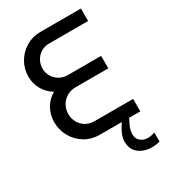

<svg xmlns="http://www.w3.org/2000/svg" viewBox="-219 -807 1001 1131"><g transform="rotate(-30 281.5 -241.0)"><path d="M476.4 218Q422 218 385.5 190.2Q349 162.4 349 106.8Q349 74.8 372.4 33Q395.8 -8.8 437.6 -57.2L470.2 -45.2Q444.6 -6.4 427.5 30.1Q410.4 66.6 410.4 93.2Q410.4 122.8 430 140.4Q449.6 158 480.6 158Q492 158 503.8 155.8Q515.6 153.6 528 149.6V210.6Q520.4 212.8 505.7 215.4Q491 218 476.4 218ZM244.6 0Q186.6 0 142.1 -27.4Q97.6 -54.8 72.6 -100.1Q47.6 -145.4 47.6 -198.2Q47.6 -245.8 70.4 -287.8Q93.2 -329.8 136.2 -354.2Q93.6 -380.6 71.8 -420.6Q50 -460.6 50 -504.8Q50 -559 75.7 -603Q101.4 -647 145.1 -673.3Q188.8 -699.6 242 -699.6H518.8V-614.8H252.8Q222.2 -614.8 198.1 -600.1Q174 -585.4 159.9 -560.5Q145.8 -535.6 145.8 -504.8Q145.8 -476.2 160.5 -451.9Q175.2 -427.6 199.9 -413.1Q224.6 -398.6 255.2 -398.6H482.4V-313.8H261.6Q225 -313.8 198.4 -297.3Q171.8 -280.8 157.6 -254.4Q143.4 -228 143.4 -197.8Q143.4 -168 157.2 -142.2Q171 -116.4 196.8 -100.6Q222.6 -84.8 257.6 -84.8H518.8V0Z"/></g></svg>

Font: MuseoModerno Thin
Style: Regular
Weight: 100
Designer: Pablo Cosgaya, Héctor Gatti, Marcela Romero, and the Authors of The MuseoModerno Project.
Foundry: Omnibus-Type Team
Version: Version 1.003